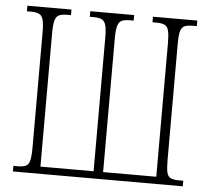

<svg xmlns="http://www.w3.org/2000/svg" viewBox="-51 -769 902 824"><g transform="rotate(5 399.5 -357.0)"><path d="M34 0V-24H53Q76 -24 88 -30Q100 -36 104.5 -54Q109 -72 109 -109V-606Q109 -642 104 -660Q99 -678 86.5 -684Q74 -690 52 -690H34V-714H224V-690H207Q184 -690 172 -684Q160 -678 155 -660Q150 -642 150 -606V-31H379V-606Q379 -642 374 -660Q369 -678 357 -684Q345 -690 322 -690H305V-714H494V-690H477Q454 -690 442 -684Q430 -678 425 -660Q420 -642 420 -606V-31H649V-606Q649 -642 644.5 -660Q640 -678 627.5 -684Q615 -690 592 -690H575V-714H766V-690H747Q724 -690 712 -684Q700 -678 695.5 -660Q691 -642 691 -606V-108Q691 -72 695 -54Q699 -36 711.5 -30Q724 -24 747 -24H766V0Z"/></g></svg>

Font: Noto Serif ExtraCondensed ExtraLight
Style: Regular
Weight: 200
Width: 2
Designer: Monotype Design Team
Foundry: Monotype Imaging Inc.
Version: Version 2.015